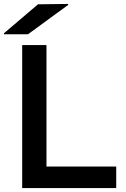

<svg xmlns="http://www.w3.org/2000/svg" viewBox="-39 -960 644 980"><path d="M198.2 -730V-109.9H554.2V0H74.2V-730ZM-19 -785.2V-790L154.8 -938L309.1 -939.9V-935.1L104 -785.2Z"/></svg>

Font: Nacelle SemiBold
Style: Regular
Weight: 600
Designer: Sora Sagano
Foundry: Sora Sagano
Version: Version 1.000;FEAKit 1.0